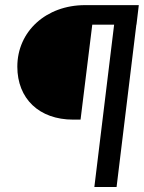

<svg xmlns="http://www.w3.org/2000/svg" viewBox="-20 -748 578 768"><path d="M272.9 -269.5H302.2L349.1 -649.4H436.5L357.4 0H446.3L525.4 -649.4H525.9L535.2 -727.5H320.3C164.6 -727.5 49.3 -622.6 49.3 -481.4C49.3 -353.5 136.2 -269.5 272.9 -269.5Z"/></svg>

Font: Guggenheim Sans Display
Style: Italic
Weight: 400
Italic angle: -7°
Designer: Modified by Tom Baber under direction of Pentagram Design 2023
Foundry: rsms
Version: Version 1.001;Glyphs 3.1.2 (3151)